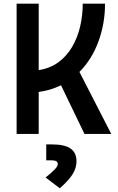

<svg xmlns="http://www.w3.org/2000/svg" viewBox="-20 -713 626 1022"><path d="M68.4 0V-693.4H186V-339.8Q246.6 -349.1 290.8 -381.6Q335 -414.1 363.8 -463.1Q392.6 -512.2 406.5 -571.5Q420.4 -630.9 420.4 -693.4H539.1Q539.1 -588.4 504.2 -492.7Q469.2 -397 402.8 -330.1L572.3 0H429.7L304.7 -259.3Q249.5 -231.9 186 -223.6V0ZM298.3 289.1 222.7 231.9Q258.3 203.1 272.9 187.3Q287.6 171.4 287.6 160.6Q287.6 140.6 257.8 140.6H226.1V55.7H256.8Q323.7 55.7 355.5 77.6Q387.2 99.6 387.2 146Q387.2 181.6 366 215.1Q344.7 248.5 298.3 289.1Z"/></svg>

Font: Cascadia Mono NF SemiBold
Style: Regular
Weight: 600
Monospace: yes
Designer: Aaron Bell
Foundry: Saja Typeworks
Version: Version 2404.023; ttfautohint (v1.8.4)